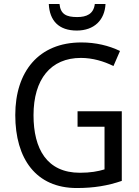

<svg xmlns="http://www.w3.org/2000/svg" viewBox="-20 -938 701 968"><path d="M512 -918H458C452 -867 416 -852 369 -852C315 -852 285 -866 280 -918H226C230 -833 277 -784 367 -784C455 -784 508 -837 512 -918ZM371 -377V-299H507V-84C474 -74 436 -67 383 -67C216 -67 149 -188 149 -357C149 -539 236 -646 388 -646C447 -646 504 -629 552 -605L585 -681C529 -708 463 -724 390 -724C175 -724 57 -577 57 -358C57 -137 162 10 367 10C454 10 524 -2 594 -26V-377Z"/></svg>

Font: Noto Sans Myanmar UI SemiCondensed
Style: Regular
Weight: 400
Width: 4
Designer: Monotype Design Team
Foundry: Monotype Imaging Inc.
Version: Version 2.103